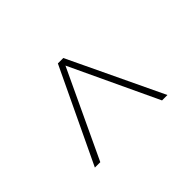

<svg xmlns="http://www.w3.org/2000/svg" viewBox="-85 -613 752 752"><g transform="rotate(45 290.5 -237.0)"><path d="M486 -36 95 -222V-252L486 -438V-408L122 -237L486 -66Z"/></g></svg>

Font: Grenze Gotisch Thin
Style: Regular
Weight: 100
Designer: Renata Polastri
Foundry: Omnibus-Type
Version: Version 1.001